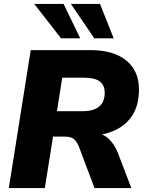

<svg xmlns="http://www.w3.org/2000/svg" viewBox="-20 -961 746 981"><path d="M25 0 137 -705H440Q521 -705 576.5 -681Q632 -657 661 -612Q690 -567 690 -504Q690 -421 654 -368Q618 -315 555 -290Q492 -265 411 -265V-283H448Q500 -283 532 -255Q564 -227 583 -178L651 0H463L383 -212Q376 -230 366.5 -241.5Q357 -253 344 -258Q331 -263 311 -263H251L209 0ZM271 -393H404Q458 -393 486.5 -416.5Q515 -440 515 -487Q515 -526 489.5 -545Q464 -564 409 -564H298ZM462 -765 342 -941H491L561 -765ZM292 -765 155 -941H305L390 -765Z"/></svg>

Font: Nunito Sans 12pt ExtraLight 12pt Black
Style: Italic
Weight: 900
Italic angle: -9°
Version: Version 3.101;gftools[0.9.27]